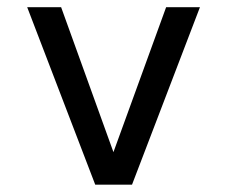

<svg xmlns="http://www.w3.org/2000/svg" viewBox="-20 -504 620 524"><path d="M340.3 0 525.7 -484.4H433.4L289.6 -88.8L146.8 -484.4H54.2L239.9 0Z"/></svg>

Font: Arad-FD-VF Thin
Style: Regular
Weight: 100
Designer: Mohammad Darvishi
Version: Version 1.010;September 21, 2024;FontCreator 15.0.0.2992 64-